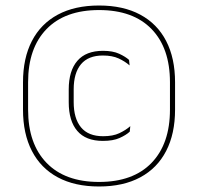

<svg xmlns="http://www.w3.org/2000/svg" viewBox="-20 -668 719 697"><path d="M339.5 9Q251.5 9 189.8 -24.2Q128 -57.5 95.8 -120Q63.5 -182.5 63.5 -270V-369Q63.5 -457 95.8 -519.2Q128 -581.5 189.8 -614.8Q251.5 -648 339.5 -648Q427.5 -648 489.2 -614.8Q551 -581.5 583.2 -519.2Q615.5 -457 615.5 -369V-270Q615.5 -182.5 583.2 -120Q551 -57.5 489.2 -24.2Q427.5 9 339.5 9ZM353.5 -156.5Q291.5 -156.5 260.5 -192.8Q229.5 -229 229.5 -297V-343Q229.5 -411 260.8 -447.2Q292 -483.5 354 -483.5Q389.5 -483.5 412.8 -472.8Q436 -462 448.5 -450.5L450.5 -430.5Q434 -445 410.8 -455.8Q387.5 -466.5 353.5 -466.5Q300.5 -466.5 274 -434.8Q247.5 -403 247.5 -343.5V-297.5Q247.5 -238 274 -205.8Q300.5 -173.5 354.5 -173.5Q390 -173.5 413.2 -184.5Q436.5 -195.5 453 -210L451 -190Q437.5 -177.5 414 -167Q390.5 -156.5 353.5 -156.5ZM339.5 -7.5Q463.5 -7.5 530.2 -76.8Q597 -146 597 -270V-369.5Q597 -493.5 530.2 -562.5Q463.5 -631.5 339.5 -631.5Q216 -631.5 149 -562.5Q82 -493.5 82 -369.5V-270Q82 -146 149 -76.8Q216 -7.5 339.5 -7.5Z"/></svg>

Font: Anek Devanagari Medium Thin
Style: Regular
Weight: 250
Version: Version 1.003